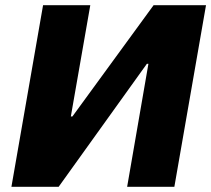

<svg xmlns="http://www.w3.org/2000/svg" viewBox="-20 -720 814 740"><path d="M24 0H206L546 -474H552L470 0H652L774 -700H572L259 -271H253L328 -700H146Z"/></svg>

Font: Fixel Display 20240404 ExBold
Style: Italic
Weight: 800
Italic angle: -10°
Designer: AlfaBravo + MacPaw
Foundry: Kyrylo Tkachov, Marchela Mozhyna, Serhii Makarenko, Maria Weinstein, Zakhar Kryvoshyya
Version: Version 1.211;Glyphs 3.2 (3225)